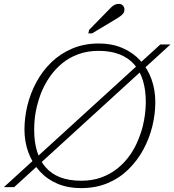

<svg xmlns="http://www.w3.org/2000/svg" viewBox="-72 -952 898 989"><path d="M728 -426Q728 -364 712.5 -301Q697 -238 666 -181Q635 -124 589 -79Q543 -34 482 -8.5Q421 17 345 17Q278 17 224.5 -5.5Q171 -28 133 -69.5Q95 -111 74.5 -166Q54 -221 54 -285Q54 -347 69.5 -410Q85 -473 116 -530Q147 -587 193 -631.5Q239 -676 300.5 -702Q362 -728 438 -728Q504 -728 558 -705Q612 -682 650 -641Q688 -600 708 -545Q728 -490 728 -426ZM347 -21Q403 -21 450 -38Q497 -55 534.5 -85.5Q572 -116 599.5 -156Q627 -196 644 -242Q656 -271 663.5 -302Q671 -333 675 -364.5Q679 -396 679 -427Q679 -488 664.5 -536.5Q650 -585 620 -619.5Q590 -654 544 -672Q498 -690 436 -690Q379 -690 332 -673Q285 -656 248 -625.5Q211 -595 183.5 -555Q156 -515 138 -469Q127 -439 119 -408Q111 -377 107.5 -346Q104 -315 104 -284Q104 -222 118.5 -173.5Q133 -125 163 -90.5Q193 -56 238.5 -38.5Q284 -21 347 -21ZM-52 12 754 -723H806L1 12ZM477 -890Q490 -903 499 -912.5Q508 -922 518 -927Q528 -932 539 -932Q554 -932 561.5 -923Q569 -914 569 -903Q569 -892 563.5 -884Q558 -876 547 -868Q536 -860 519 -850L402 -780H383L387 -798Z"/></svg>

Font: Roboto Serif Thin
Style: Italic
Weight: 250
Italic angle: -10°
Version: Version 1.007